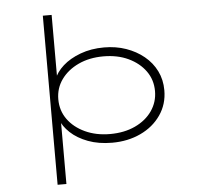

<svg xmlns="http://www.w3.org/2000/svg" viewBox="-62 -803 1114 1086"><g transform="rotate(-5 495.5 -260.0)"><path d="M221 220V-740H271V-385L261 -373Q276 -415 315.5 -450.5Q355 -486 415.5 -508.5Q476 -531 550 -531Q617 -531 674.5 -511Q732 -491 776 -455Q820 -419 844.5 -369.5Q869 -320 869 -260Q869 -181 826.5 -119.5Q784 -58 711.5 -24Q639 10 550 10Q473 10 413 -12.5Q353 -35 314 -71.5Q275 -108 261 -148L271 -135V220ZM542 -40Q623 -40 685 -69Q747 -98 781.5 -148Q816 -198 816 -260Q816 -324 780.5 -373.5Q745 -423 683.5 -452Q622 -481 542 -481Q462 -481 400 -452Q338 -423 302.5 -373.5Q267 -324 267 -261Q267 -197 302.5 -147.5Q338 -98 400.5 -69Q463 -40 542 -40Z"/></g></svg>

Font: Lexend Zetta ExtraLight
Style: Regular
Weight: 250
Version: Version 1.007